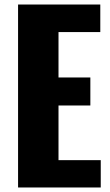

<svg xmlns="http://www.w3.org/2000/svg" viewBox="-20 -830 487 850"><path d="M60 0V-810H424V-688H239V-487H380V-363H239V-121H426V0Z"/></svg>

Font: Oswald
Style: Bold
Weight: 700
Designer: Vernon Adams
Foundry: Vernon Adams
Version: Version 4.103;gftools[0.9.33.dev8+g029e19f]